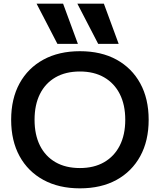

<svg xmlns="http://www.w3.org/2000/svg" viewBox="-20 -1020 873 1050"><path d="M294 -780 180 -1000H325L406 -780ZM517 -780 403 -1000H548L629 -780ZM417 10Q302 10 217.5 -36Q133 -82 87 -166Q41 -250 41 -365Q41 -480 87 -564Q133 -648 217.5 -694Q302 -740 417 -740Q533 -740 617 -694Q701 -648 747 -564Q793 -480 793 -365Q793 -250 747 -166Q701 -82 617 -36Q533 10 417 10ZM417 -101Q494 -101 549.5 -133Q605 -165 635 -224Q665 -283 665 -365Q665 -447 635 -506Q605 -565 549.5 -597Q494 -629 417 -629Q339 -629 283.5 -597Q228 -565 198.5 -506Q169 -447 169 -365Q169 -283 198.5 -224Q228 -165 283.5 -133Q339 -101 417 -101Z"/></svg>

Font: M PLUS 1 SemiBold
Style: Regular
Weight: 600
Designer: Coji Morishita
Foundry: UNDERFOREST DESIGN
Version: Version 1.001